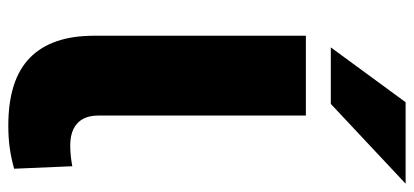

<svg xmlns="http://www.w3.org/2000/svg" viewBox="-287 -698 996 462"><g transform="rotate(90 211.0 -467.0)"><path d="M282 11Q172 11 119 -41Q66 -93 66 -195V-705H258V-206Q258 -184 266 -169Q274 -154 290 -146Q306 -138 330 -138Q344 -138 357 -139.5Q370 -141 380 -143L386 -3Q361 4 336.5 7.5Q312 11 282 11ZM94 -765 226 -945H422L230 -765Z"/></g></svg>

Font: Nunito Sans 10pt SemiExpanded Black
Style: Regular
Weight: 900
Width: 6
Designer: Vernon Adams
Foundry: Vernon Adams
Version: Version 3.101;gftools[0.9.27]